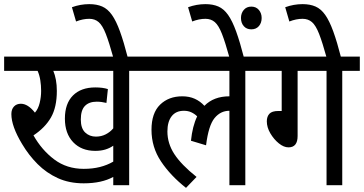

<svg xmlns="http://www.w3.org/2000/svg" viewBox="-20 -896 1761 929"><path d="M605 -553V0H528V-40Q472 -9 385 -9Q315 -9 260 -34Q205 -59 162 -102Q119 -145 87 -199Q35 -285 35 -344Q35 -367 47.5 -380.5Q60 -394 81 -394Q115 -394 149 -351Q165 -369 172 -398Q179 -427 179 -456Q179 -483 175 -508Q171 -533 162 -553H0V-622H689V-553ZM444 -235Q470 -235 491.5 -246Q513 -257 528 -275V-553H238Q246 -534 250.5 -509.5Q255 -485 255 -456Q255 -377 226.5 -327.5Q198 -278 142 -241Q182 -170 242.5 -124.5Q303 -79 385 -79Q428 -79 463.5 -88Q499 -97 528 -114V-191Q511 -179 489.5 -172.5Q468 -166 441 -166Q374 -166 334 -208Q294 -250 294 -322Q294 -395 333 -434Q372 -473 441 -473Q477 -473 502 -465L495 -398Q471 -404 448 -404Q411 -404 391 -383.5Q371 -363 371 -318Q371 -275 392 -255Q413 -235 444 -235Z M529 -615Q508 -691 492 -732Q476 -773 457.5 -789Q439 -805 412 -805Q381 -805 348 -792L328 -861Q369 -876 412 -876Q448 -876 474.5 -864.5Q501 -853 521.5 -824Q542 -795 560.5 -744Q579 -693 599 -615Z M677 -553V-622H1251V-553H1167V0H1090V-360Q1047 -360 1018 -324.5Q989 -289 977 -193L904 -215Q911 -285 934 -333Q922 -345 906 -352.5Q890 -360 870 -360Q831 -360 810.5 -333.5Q790 -307 790 -260Q790 -202 823.5 -150.5Q857 -99 931 -40L880 13Q805 -46 759 -115Q713 -184 713 -268Q713 -349 754.5 -389.5Q796 -430 862 -430Q896 -430 922.5 -418Q949 -406 969 -384Q1014 -430 1090 -430V-553Z M1091 -615Q1070 -691 1054 -732Q1038 -773 1019.5 -789Q1001 -805 974 -805Q943 -805 910 -792L890 -861Q931 -876 974 -876Q1010 -876 1036.5 -864.5Q1063 -853 1083.5 -824Q1104 -795 1122.5 -744Q1141 -693 1161 -615ZM1146 -809Q1146 -832 1159.5 -848Q1173 -864 1196 -864Q1219 -864 1232.5 -848Q1246 -832 1246 -809Q1246 -785 1232.5 -769.5Q1219 -754 1196 -754Q1173 -754 1159.5 -769.5Q1146 -785 1146 -809Z M1420 -553V-238Q1420 -183 1376 -183Q1353 -183 1329 -202.5Q1305 -222 1288 -251Q1271 -280 1271 -309Q1271 -332 1283.5 -345.5Q1296 -359 1327 -359H1343V-553H1238V-622H1721V-553H1636V0H1560V-553Z M1561 -615Q1540 -691 1524 -732Q1508 -773 1489.5 -789Q1471 -805 1444 -805Q1413 -805 1380 -792L1360 -861Q1401 -876 1444 -876Q1480 -876 1506.5 -864.5Q1533 -853 1553.5 -824Q1574 -795 1592.5 -744Q1611 -693 1631 -615Z"/></svg>

Font: Noto Sans Devanagari Condensed
Style: Regular
Weight: 400
Width: 3
Designer: Jelle Bosma - Monotype Design Team
Foundry: Monotype Imaging Inc.
Version: Version 2.004; ttfautohint (v1.8.4.7-5d5b)